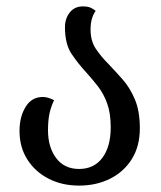

<svg xmlns="http://www.w3.org/2000/svg" viewBox="-20 -568 503 600"><path d="M227 12Q174 12 132 -9.5Q90 -31 65.5 -69.5Q41 -108 41 -159Q41 -203 60 -234Q79 -265 114 -265Q129 -265 149 -255Q139 -234 134.5 -212.5Q130 -191 130 -161Q130 -108 155.5 -74Q181 -40 227 -40Q274 -40 300 -75Q326 -110 326 -170Q326 -214 315 -244.5Q304 -275 286.5 -297.5Q269 -320 251 -340Q225 -368 204 -399Q183 -430 183 -483Q183 -510 198 -529Q213 -548 239 -548Q254 -548 263 -544Q272 -540 279 -534Q263 -512 263 -476Q263 -440 279.5 -415.5Q296 -391 318 -369Q340 -346 363 -320Q386 -294 401.5 -257.5Q417 -221 417 -167Q417 -111 392 -71Q367 -31 324 -9.5Q281 12 227 12Z"/></svg>

Font: Noto Serif Georgian Condensed
Style: Regular
Weight: 400
Width: 3
Designer: Monotype Design Team, Akaki Razmadze
Foundry: Google LLC
Version: Version 2.003; ttfautohint (v1.8.4.7-5d5b)